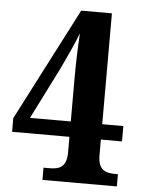

<svg xmlns="http://www.w3.org/2000/svg" viewBox="-52 -756 593 797"><g transform="rotate(5 244.5 -357.0)"><path d="M155 0H465V-51H454C414 -51 382 -60 382 -123V-188H470V-252H382V-714H254L12 -245V-188H251V-123C251 -60 219 -51 180 -51H155ZM81 -252 189 -467C208 -507 243 -581 257 -620C253 -558 251 -492 251 -434V-252Z"/></g></svg>

Font: Noto Serif Myanmar Condensed
Style: Bold
Weight: 700
Width: 3
Designer: Ben Mitchell and the Monotype Design Team
Foundry: Monotype Imaging Inc.
Version: Version 2.106